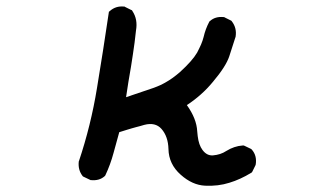

<svg xmlns="http://www.w3.org/2000/svg" viewBox="-20 -549 1040 606"><path d="M627.4 37.1Q586.9 35.2 550.3 2.4Q512.7 -30.8 511.7 -78.6Q510.7 -118.2 489.7 -142.1Q470.2 -164.1 435.1 -154.8Q428.7 -152.8 422.4 -151.1Q416 -149.4 409.4 -147.7Q402.8 -146 396.2 -144Q389.6 -142.1 383.1 -140.1Q376.5 -138.2 369.9 -136Q363.3 -133.8 356.4 -131.8Q347.7 -99.1 338.4 -66.4Q328.6 -29.8 312.5 4.4L311.5 5.9L310.1 7.3Q293.5 22 267.6 19.5H266.1L264.2 18.6L243.7 8.8L241.7 7.8L240.2 5.9Q226.1 -12.7 228.5 -38.1V-39.1L229 -40Q267.1 -153.8 286.1 -271Q305.7 -389.2 323.2 -508.3L323.7 -511.7L326.7 -514.2Q345.2 -530.8 371.1 -528.3H373L374.5 -527.3L394 -517.6L396.5 -516.6L397.9 -514.2Q415.5 -487.8 409.2 -452.6Q407.2 -433.6 404.8 -414.8Q402.3 -396 399.4 -377Q396.5 -357.9 393.6 -339.4Q389.2 -314.9 385.3 -290.5Q381.3 -266.1 377.9 -242.2Q421.4 -256.8 462.9 -271Q469.2 -273.4 475.8 -275.9Q482.4 -278.3 488.8 -281.5Q495.1 -284.7 501.2 -288.1Q507.3 -291.5 513.4 -295.4Q519.5 -299.3 525.4 -303.5Q531.2 -307.6 536.9 -312.3Q542.5 -316.9 548.3 -321.8Q586.9 -356.9 602.1 -382.8Q605.5 -389.2 608.6 -395.8Q611.8 -402.3 614.5 -408.4Q617.2 -414.6 619.1 -420.4Q621.1 -426.3 622.6 -432.1Q628.4 -457.5 640.6 -480.5L641.6 -481.9L643.1 -482.9Q659.7 -497.6 685.5 -495.1H687.5L689 -494.1L708.5 -484.4L710.4 -483.4L711.9 -481.4Q728 -460.4 723.6 -433.1V-432.1L723.1 -431.6Q713.4 -400.4 703.6 -371.1Q698.2 -355 685.5 -335.2Q672.9 -315.4 652.3 -291Q634.3 -269 613.3 -250.5Q592.3 -231.9 569.8 -217.3Q600.6 -174.3 602.5 -134.3Q603 -126.5 604 -119.4Q605 -112.3 606.2 -106.2Q607.4 -100.1 609.4 -94.5Q611.3 -88.9 613.8 -84.2Q616.2 -79.6 619.1 -75.7Q632.8 -57.1 652.3 -58.6Q664.1 -59.6 674.6 -63Q685.1 -66.4 694.8 -72.8Q706.5 -80.1 719.5 -84.5Q732.4 -88.9 746.1 -89.8H749L751.5 -88.9L772 -79.1L773.4 -78.1L774.9 -76.7Q791.5 -57.6 787.1 -29.8L786.6 -28.3L786.1 -26.9L776.4 -7.3L774.9 -4.9L772.5 -3.4Q755.9 6.8 738.8 14.6Q721.7 22.5 704.1 27.8Q668.5 39.1 627.4 37.1Z"/></svg>

Font: NaikaiFont
Style: Bold
Weight: 700
Version: Version 1.89